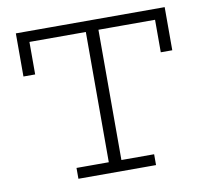

<svg xmlns="http://www.w3.org/2000/svg" viewBox="-77 -771 923 855"><g transform="rotate(-10 384.5 -343.0)"><path d="M48 -491V-686H721V-491H669V-638H101V-491ZM210 0V-49H561V0ZM356 -30V-659H413V-30Z"/></g></svg>

Font: BioRhyme ExtraBold Light
Style: Regular
Weight: 300
Version: Version 1.600;gftools[0.9.33]